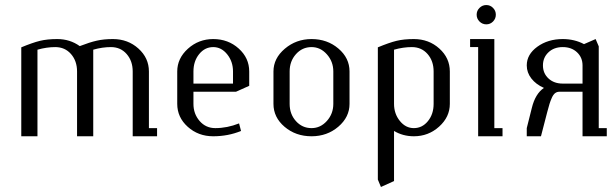

<svg xmlns="http://www.w3.org/2000/svg" viewBox="-20 -538 2432 758"><path d="M64 0V-351.1Q108.4 -369.6 137.5 -376.7Q166.5 -383.8 206.1 -383.8Q255.9 -383.8 294.9 -356Q334 -371.1 361.8 -377.4Q389.6 -383.8 425.8 -383.8Q484.9 -383.8 526.4 -346.4Q567.9 -309.1 567.9 -255.9V-32.2H600.1V0H503.9V-255.9Q503.9 -297.4 480 -324.7Q456.1 -352.1 418 -352.1Q383.8 -352.1 348.1 -341.8V0H284.2V-255.9Q284.2 -297.4 260.3 -324.7Q236.3 -352.1 198.2 -352.1Q164.1 -352.1 127.9 -341.8V0Z M679.7 -127.9V-255.9Q679.7 -307.6 721.9 -345.7Q764.2 -383.8 821.8 -383.8Q880.9 -383.8 922.4 -346.4Q963.9 -309.1 963.9 -255.9V-199.2L911.6 -175.8H743.7V-127.9Q743.7 -88.4 768.1 -60.3Q792.5 -32.2 830.1 -32.2Q877 -32.2 923.8 -50.8L931.6 -21Q880.4 0 821.8 0Q762.7 0 721.2 -37.4Q679.7 -74.7 679.7 -127.9ZM743.7 -208H899.9V-255.9Q899.9 -294.9 877 -323.5Q854 -352.1 821.8 -352.1Q788.6 -352.1 766.1 -324.2Q743.7 -296.4 743.7 -255.9Z M1059.6 -127.9V-255.9Q1059.6 -307.6 1104.5 -345.7Q1149.4 -383.8 1210 -383.8Q1272 -383.8 1315.9 -346.4Q1359.9 -309.1 1359.9 -255.9V-127.9Q1359.9 -75.7 1315.7 -37.8Q1271.5 0 1210 0Q1147.5 0 1103.5 -37.4Q1059.6 -74.7 1059.6 -127.9ZM1123.5 -127.9Q1123.5 -87.4 1148.4 -59.8Q1173.3 -32.2 1210 -32.2Q1245.1 -32.2 1270.5 -60.5Q1295.9 -88.9 1295.9 -127.9V-255.9Q1295.9 -294.9 1270.5 -323.5Q1245.1 -352.1 1210 -352.1Q1173.3 -352.1 1148.4 -324.2Q1123.5 -296.4 1123.5 -255.9Z M1471.7 170.9V-351.1Q1516.1 -369.6 1545.2 -376.7Q1574.2 -383.8 1613.8 -383.8Q1672.9 -383.8 1714.4 -346.4Q1755.9 -309.1 1755.9 -255.9V-127.9Q1755.9 -76.2 1713.6 -38.1Q1671.4 0 1613.8 0Q1570.8 0 1535.6 -21V176.8L1483.9 200.2ZM1535.6 -127.9Q1535.6 -88.9 1558.6 -60.5Q1581.5 -32.2 1613.8 -32.2Q1647 -32.2 1669.4 -59.8Q1691.9 -87.4 1691.9 -127.9V-255.9Q1691.9 -297.4 1668 -324.7Q1644 -352.1 1606 -352.1Q1571.8 -352.1 1535.6 -341.8Z M1835.9 -352.1V-383.8H1931.6V-32.2H1963.9V0H1867.7V-352.1ZM1873 -453.1Q1861.8 -464.4 1861.8 -480Q1861.8 -495.6 1873 -506.8Q1884.3 -518.1 1899.9 -518.1Q1915.5 -518.1 1926.5 -506.8Q1937.5 -495.6 1937.5 -480Q1937.5 -464.4 1926.5 -453.1Q1915.5 -441.9 1899.9 -441.9Q1884.3 -441.9 1873 -453.1Z M2059.6 0V-32.2L2079.6 -111.8Q2093.3 -168 2127.4 -190.9Q2096.2 -204.6 2077.9 -228Q2059.6 -251.5 2059.6 -279.8Q2059.6 -323.2 2101.3 -353.5Q2143.1 -383.8 2201.7 -383.8Q2248 -383.8 2285.6 -363.8L2331.5 -383.8L2343.8 -355V-32.2H2375.5V0H2279.8V-175.8H2188.5Q2178.7 -175.8 2171.4 -170.2Q2164.1 -164.6 2158.4 -151.6Q2152.8 -138.7 2149.4 -127.7Q2146 -116.7 2140.6 -96.2L2115.7 0ZM2201.7 -208H2279.8V-279.8Q2279.8 -311 2258.1 -331.5Q2236.3 -352.1 2201.7 -352.1Q2167 -352.1 2145.3 -331.5Q2123.5 -311 2123.5 -279.8Q2123.5 -248.5 2145.3 -228.3Q2167 -208 2201.7 -208Z"/></svg>

Font: Gawaa
Style: Regular
Weight: 400
Designer: T. Christopher White
Version: Version 1.0